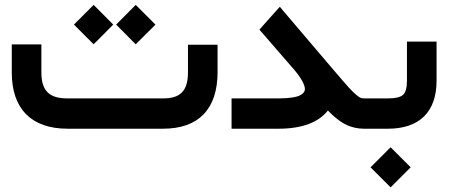

<svg xmlns="http://www.w3.org/2000/svg" viewBox="-20 -539 1879 804"><path d="M261.2 -127C185.5 -127 153.3 -159.7 153.3 -235.8V-353H29.3V-235.4C29.3 -82.5 112.3 0 262.7 0H662.6C812.5 0 891.1 -83 891.1 -237.3V-351.6H767.1V-235.8C767.1 -159.2 735.8 -127 664.1 -127ZM372.1 -353.5 454.1 -436 372.1 -518.6 289.6 -436ZM548.3 -353.5 590.8 -396C609.4 -414.1 620.6 -425.3 625 -429.7C627 -432.1 628.9 -434.1 630.9 -436L548.3 -518.6L466.3 -436Z M1510.7 0C1514.6 0 1517.6 -6.8 1520 -21C1522 -34.7 1522.9 -48.3 1522.9 -61.5V-66.9C1522.9 -79.6 1522 -92.8 1519.5 -106.4C1517.1 -120.1 1514.2 -127 1510.7 -127H1506.3C1500 -127 1494.6 -127.4 1491.2 -128.9C1487.8 -129.9 1481.4 -133.8 1472.7 -141.1C1455.1 -154.8 1431.2 -182.6 1383.8 -237.8L1166 -493.7L1151.9 -510.7L1136.7 -494.1L1077.6 -427.7L1066.4 -414.6L1077.6 -401.9L1214.4 -244.1C1241.7 -211.4 1256.8 -183.1 1256.8 -166C1256.8 -156.7 1252.4 -148.9 1237.8 -140.6C1223.1 -132.3 1191.9 -127 1147.5 -127H969.2H949.7V-107.4V-19.5V0H969.2H1147C1245.1 0 1315.4 -27.3 1353 -76.2C1372.6 -56.6 1384.8 -45.4 1404.8 -31.2C1415 -23.9 1424.8 -18.6 1434.1 -14.6C1452.6 -6.3 1477.1 0 1502.9 0Z M1505.9 -127C1502.4 -127 1499.5 -120.1 1497.1 -106.4C1494.6 -92.8 1493.7 -79.6 1493.7 -66.9V-61.5C1493.7 -48.3 1494.6 -34.7 1496.6 -21C1499 -6.8 1502 0 1505.9 0H1604.5C1736.8 0 1808.1 -70.8 1808.1 -201.2V-364.7H1684.1V-201.7C1684.1 -171.4 1678.7 -151.4 1667.5 -141.6C1656.2 -131.8 1635.7 -127 1605 -127ZM1615.7 245.6 1699.7 161.6 1615.7 77.6 1531.7 161.6Z"/></svg>

Font: Shabnam
Style: Bold
Weight: 700
Foundry: DejaVu fonts team - Redesigned by Saber Rastikerdar - Based on Vazir font
Version: Version 5.0.1